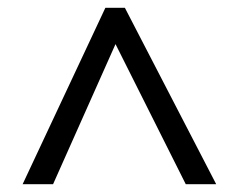

<svg xmlns="http://www.w3.org/2000/svg" viewBox="-20 -739 612 492"><path d="M38 -267 250 -719H300L534 -267H456L276 -626L116 -267Z"/></svg>

Font: Noto Sans Tifinagh Ghat
Style: Regular
Weight: 400
Designer: JamraPatel
Foundry: JamraPatel LLC
Version: Version 2.006; ttfautohint (v1.8.4.7-5d5b)